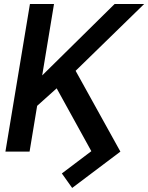

<svg xmlns="http://www.w3.org/2000/svg" viewBox="-20 -747 730 946"><path d="M246.1 -727.3H127.5L6.7 0H125.7L163 -225.5L259.2 -311.8L430 -2.1L284.8 107.6L335.6 179L573.2 0L352.6 -398.1L690.3 -727.3H544.7L187.9 -375.4Z"/></svg>

Font: Margiela Sans Medium
Style: Italic
Weight: 500
Italic angle: -9.39999°
Designer: Stefan Endress, Andreas Faust
Version: Version 1.100;FEAKit 1.0